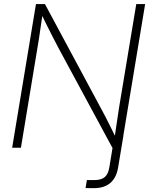

<svg xmlns="http://www.w3.org/2000/svg" viewBox="-20 -748 762 972"><path d="M413.1 204.1 419.9 163.6Q428.7 163.6 440.2 163.6Q451.7 163.6 458 163.6Q492.7 163.6 510.5 148.4Q528.3 133.3 533.7 98.1L560.1 -62.5H605L578.1 99.1Q569.3 152.3 538.1 178.5Q506.8 204.6 454.6 204.6Q444.8 204.6 433.3 204.3Q421.9 204.1 413.1 204.1ZM41.5 0 162.1 -727.5H207.5L489.7 -202.1Q502 -180.2 514.9 -154.8Q527.8 -129.4 541.3 -102.3Q554.7 -75.2 567.9 -47.9L559.1 -43.5Q563 -69.8 567.1 -98.4Q571.3 -127 575.4 -154.5Q579.6 -182.1 583 -204.6L669.9 -727.5H714.8L594.2 0H548.8L274.9 -507.3Q262.7 -530.8 248.8 -557.6Q234.9 -584.5 219.7 -615Q204.6 -645.5 188 -679.7L196.8 -685.5Q191.4 -649.9 186.8 -617.9Q182.1 -585.9 178.2 -558.3Q174.3 -530.8 169.9 -507.8L85.9 0Z"/></svg>

Font: Inter 28pt ExtraLight
Style: Italic
Weight: 250
Italic angle: -9.3988°
Designer: Rasmus Andersson
Foundry: rsms
Version: Version 4.001;git-66647c0bb